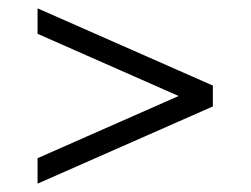

<svg xmlns="http://www.w3.org/2000/svg" viewBox="-20 -502 601 460"><path d="M70 -62V-123L408 -272L70 -421V-482L490 -297V-247Z"/></svg>

Font: Spectral SC
Style: Bold
Weight: 700
Designer: Jean-Baptiste Levee
Foundry: Production Type
Version: Version 2.001